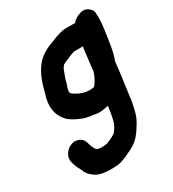

<svg xmlns="http://www.w3.org/2000/svg" viewBox="-182 -654 858 952"><g transform="rotate(-30 247.0 -177.5)"><path d="M338 -266C337 -265 337 -263 337 -262C329 -237 317 -216 302 -198L281 -195C255 -195 231 -201 210 -213C197 -220 190 -225 187 -229C180 -233 180 -247 189 -270C192 -277 195 -288 198 -301C210 -336 218 -356 222 -360C226 -364 228 -367 228 -368C237 -373 244 -377 250 -379C256 -381 265 -385 276 -390C287 -395 297 -398 306 -400H341C349 -400 354 -400 355 -401L354 -398C351 -374 345 -330 338 -266ZM456 -257C465 -278 474 -314 481 -366L489 -421C493 -451 495 -479 493 -504C494 -514 492 -522 488 -528C472 -550 452 -558 429 -551C406 -544 389 -534 379 -519C375 -520 372 -520 369 -520H323C305 -520 277 -512 239 -496C233 -494 225 -491 213 -486C201 -481 187 -474 171 -463C132 -437 102 -389 83 -319C80 -306 77 -297 75 -290C54 -227 62 -175 99 -135C113 -120 139 -105 177 -90C188 -86 213 -81 252 -76C268 -74 288 -77 315 -83C310 -50 306 -24 301 -5C296 14 286 33 270 51C260 58 249 64 237 69C225 74 218 77 215 78C212 78 204 79 191 80C178 81 166 79 157 74C146 58 141 45 139 36L135 23C130 8 121 -2 106 -8C91 -14 76 -14 60 -7C44 0 32 11 24 26C16 41 14 56 19 71L23 85C27 97 33 111 43 128C46 136 48 142 50 144C52 146 54 149 56 153C58 157 66 164 78 174C101 194 145 201 209 196C223 195 242 189 267 178C292 167 313 156 329 145C345 134 360 117 375 95C390 73 401 54 408 37C415 20 421 -5 428 -40L434 -86C444 -154 451 -211 456 -257Z"/></g></svg>

Font: AppleStorm
Style: XbdIta
Weight: 800
Foundry: Cannot Into Space Fonts
Version: Version 1.01